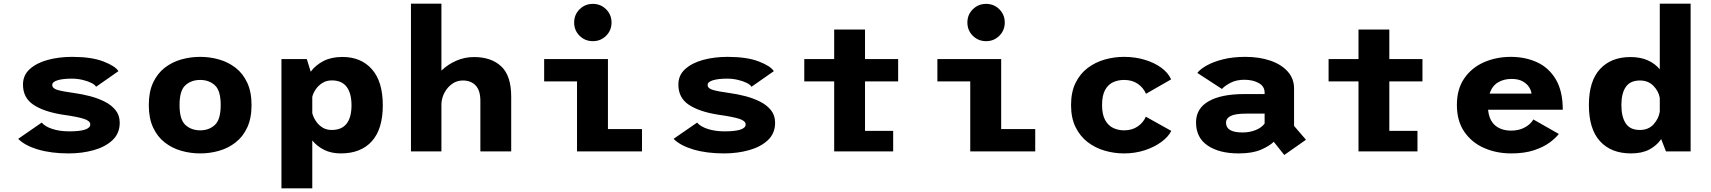

<svg xmlns="http://www.w3.org/2000/svg" viewBox="-20 -820 9270 1040"><path d="M352 11Q257.5 11 186 -10.2Q114.5 -31.5 78.5 -68L206 -156Q223 -135 262.8 -121.8Q302.5 -108.5 354.5 -108.5Q469 -108.5 469 -146Q469 -165 435 -176.2Q401 -187.5 315.5 -199.5Q215 -216 159.8 -253.5Q104.5 -291 104.5 -362Q104.5 -413 141.8 -446.2Q179 -479.5 239.5 -495.8Q300 -512 370.5 -512Q475.5 -512 539.8 -487.2Q604 -462.5 621.5 -434.5L500.5 -350Q494.5 -361 474.5 -371Q454.5 -381 426.5 -387.5Q398.5 -394 369 -394Q320.5 -394 291.8 -385.2Q263 -376.5 263 -359.5Q263 -342 289.5 -333.5Q316 -325 385.5 -315.5Q425.5 -310 467.8 -299Q510 -288 546.5 -269.8Q583 -251.5 605.8 -223.5Q628.5 -195.5 628.5 -155Q628.5 -98 589.8 -61.2Q551 -24.5 488 -6.8Q425 11 352 11Z M1064.5 11Q1011.5 11 961.8 -3.2Q912 -17.5 872.2 -48.5Q832.5 -79.5 809.2 -129.5Q786 -179.5 786 -251Q786 -322.5 809.2 -372.2Q832.5 -422 872 -452.8Q911.5 -483.5 961.2 -497.8Q1011 -512 1064.5 -512Q1117 -512 1166.8 -497.8Q1216.5 -483.5 1256.2 -452.8Q1296 -422 1319.2 -372Q1342.5 -322 1342.5 -251Q1342.5 -179.5 1319.2 -129.5Q1296 -79.5 1256.2 -48.5Q1216.5 -17.5 1166.8 -3.2Q1117 11 1064.5 11ZM1064.5 -114Q1112 -114 1143.8 -143.2Q1175.5 -172.5 1175.5 -251Q1175.5 -329.5 1143.8 -358.2Q1112 -387 1064.5 -387Q1016 -387 984.2 -358.2Q952.5 -329.5 952.5 -251Q952.5 -172 984.5 -143Q1016.5 -114 1064.5 -114Z M1504.5 -500H1642L1663 -431.5Q1689.5 -467.5 1732.2 -489.5Q1775 -511.5 1835 -511.5Q1935.5 -511.5 1994.5 -445Q2053.5 -378.5 2053.5 -249.5Q2053.5 -121 1994.2 -55Q1935 11 1826 11Q1774.5 11 1736 -8.2Q1697.5 -27.5 1671.5 -59V200H1504.5ZM1777.5 -384.5Q1748.5 -384.5 1726.5 -370.8Q1704.5 -357 1690.5 -336.5Q1676.5 -316 1671.5 -295.5V-207Q1676.5 -187 1690 -165.8Q1703.5 -144.5 1725.2 -130.2Q1747 -116 1776.5 -116Q1831 -116 1857.5 -150.2Q1884 -184.5 1884 -249.5Q1884 -314.5 1857.8 -349.5Q1831.5 -384.5 1777.5 -384.5Z M2206 0V-800H2371V-437.5Q2405.5 -471 2451.2 -491Q2497 -511 2547.5 -511Q2641 -511 2695 -460.5Q2749 -410 2749 -296.5V0H2582V-274Q2582 -330 2556.5 -357Q2531 -384 2487 -384Q2455.5 -384 2430.2 -366.5Q2405 -349 2389.2 -321Q2373.5 -293 2371 -260V0Z M3191.5 -597Q3149 -597 3119.5 -626.2Q3090 -655.5 3090 -698Q3090 -740.5 3119.5 -769.8Q3149 -799 3191.5 -799Q3233.5 -799 3263 -769.8Q3292.5 -740.5 3292.5 -698Q3292.5 -655.5 3263 -626.2Q3233.5 -597 3191.5 -597ZM3273 -121H3457.5V0H3105.5V-379H2927.5V-500H3273Z M3902 11Q3807.5 11 3736 -10.2Q3664.5 -31.5 3628.5 -68L3756 -156Q3773 -135 3812.8 -121.8Q3852.5 -108.5 3904.5 -108.5Q4019 -108.5 4019 -146Q4019 -165 3985 -176.2Q3951 -187.5 3865.5 -199.5Q3765 -216 3709.8 -253.5Q3654.5 -291 3654.5 -362Q3654.5 -413 3691.8 -446.2Q3729 -479.5 3789.5 -495.8Q3850 -512 3920.5 -512Q4025.5 -512 4089.8 -487.2Q4154 -462.5 4171.5 -434.5L4050.5 -350Q4044.5 -361 4024.5 -371Q4004.5 -381 3976.5 -387.5Q3948.5 -394 3919 -394Q3870.5 -394 3841.8 -385.2Q3813 -376.5 3813 -359.5Q3813 -342 3839.5 -333.5Q3866 -325 3935.5 -315.5Q3975.5 -310 4017.8 -299Q4060 -288 4096.5 -269.8Q4133 -251.5 4155.8 -223.5Q4178.5 -195.5 4178.5 -155Q4178.5 -98 4139.8 -61.2Q4101 -24.5 4038 -6.8Q3975 11 3902 11Z M4336.5 -379V-500H4498.5V-660H4665.5V-500H4845V-379H4665.5V-111H4818V0H4498.5V-379Z M5321.5 -597Q5279 -597 5249.5 -626.2Q5220 -655.5 5220 -698Q5220 -740.5 5249.5 -769.8Q5279 -799 5321.5 -799Q5363.5 -799 5393 -769.8Q5422.5 -740.5 5422.5 -698Q5422.5 -655.5 5393 -626.2Q5363.5 -597 5321.5 -597ZM5403 -121H5587.5V0H5235.5V-379H5057.5V-500H5403Z M6324.5 -111Q6309 -79.5 6271.2 -51.5Q6233.5 -23.5 6181 -6.2Q6128.5 11 6068.5 11Q6015 11 5964 -3.8Q5913 -18.5 5871.8 -50Q5830.5 -81.5 5806 -131.2Q5781.5 -181 5781.5 -251Q5781.5 -321.5 5806 -371.2Q5830.5 -421 5871.8 -452Q5913 -483 5964 -497.5Q6015 -512 6068.5 -512Q6128.5 -512 6180.8 -496.2Q6233 -480.5 6270.5 -453Q6308 -425.5 6323.5 -390L6187.5 -312Q6173 -345.5 6142.8 -366.2Q6112.5 -387 6068.5 -387Q6036.5 -387 6009.5 -374.8Q5982.5 -362.5 5966 -332.8Q5949.5 -303 5949.5 -251Q5949.5 -200 5966 -170Q5982.5 -140 6009.5 -127Q6036.5 -114 6068.5 -114Q6112 -114 6142.8 -135.2Q6173.5 -156.5 6186.5 -188Z M6936.5 19.5 6879.5 -52Q6856 -29 6809.8 -9Q6763.5 11 6689.5 11Q6584 11 6521.2 -31.8Q6458.5 -74.5 6458.5 -157Q6458.5 -232.5 6526.8 -271.5Q6595 -310.5 6720 -310.5H6830V-318Q6830 -352.5 6798 -370.2Q6766 -388 6720 -388Q6676.5 -388 6644.8 -371.2Q6613 -354.5 6599 -338L6465.5 -425Q6481 -445.5 6516.8 -465.5Q6552.5 -485.5 6605.5 -498.8Q6658.5 -512 6725.5 -512Q6801.5 -512 6861.2 -491.5Q6921 -471 6955.2 -432.5Q6989.5 -394 6989.5 -340.5V-138L7054 -63ZM6710.5 -102.5Q6750 -102.5 6782.2 -115.8Q6814.5 -129 6830 -151V-204.5H6730.5Q6671 -204.5 6646 -191.8Q6621 -179 6621 -155Q6621 -102.5 6710.5 -102.5Z M7176.5 -379V-500H7338.5V-660H7505.5V-500H7685V-379H7505.5V-111H7658V0H7338.5V-379Z M8423.5 -94.5Q8407 -72.5 8374 -48Q8341 -23.5 8289.2 -6.2Q8237.5 11 8166 11Q8085.5 11 8018.5 -18.5Q7951.5 -48 7911.5 -106.5Q7871.5 -165 7871.5 -251.5Q7871.5 -338 7911.8 -396Q7952 -454 8018.5 -483Q8085 -512 8163.5 -512Q8242.5 -512 8306.2 -482.5Q8370 -453 8407.5 -389.8Q8445 -326.5 8445 -225.5H8040.5Q8046 -168.5 8079 -140.5Q8112 -112.5 8166 -112.5Q8209 -112.5 8241 -130.8Q8273 -149 8285.5 -173ZM8167.5 -392.5Q8125 -392.5 8093.8 -373.5Q8062.5 -354.5 8048.5 -313H8275.5Q8274.5 -328.5 8263.2 -347Q8252 -365.5 8228.5 -379Q8205 -392.5 8167.5 -392.5Z M8815 11Q8707 11 8646.8 -55Q8586.5 -121 8586.5 -251Q8586.5 -381 8646.8 -446Q8707 -511 8811.5 -511Q8866 -511 8905.5 -493.2Q8945 -475.5 8970.5 -444.5V-800H9137.5V0H9004L8978 -66.5Q8954 -31.5 8914 -10.2Q8874 11 8815 11ZM8762.5 -251Q8762.5 -187.5 8786 -151.8Q8809.5 -116 8862.5 -116Q8909.5 -116 8937.2 -147Q8965 -178 8970.5 -215.5V-289.5Q8964 -327 8935.5 -355.5Q8907 -384 8863.5 -384Q8810.5 -384 8786.5 -349.2Q8762.5 -314.5 8762.5 -251Z"/></svg>

Font: League Mono
Style: Bold
Weight: 700
Width: 6
Designer: Tyler Finck
Foundry: The League of Moveable Type / Tyler Finck
Version: Version 2.300;RELEASE